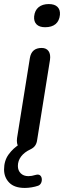

<svg xmlns="http://www.w3.org/2000/svg" viewBox="-44 -731 315 945"><path d="M78 194Q27 194 1.5 168Q-24 142 -24 103Q-24 60 -1.5 29Q21 -2 54 -22L48 -6Q42 -15 40 -26.5Q38 -38 40 -52L103 -445Q107 -470 121.5 -482.5Q136 -495 161 -495Q184 -495 195 -479.5Q206 -464 202 -436L139 -43Q137 -26 129 -14.5Q121 -3 106 4Q76 18 60 39Q44 60 44 86Q44 108 58 122Q72 136 96 136Q104 136 112.5 134.5Q121 133 131 130Q145 126 152.5 131.5Q160 137 161.5 148Q163 159 158.5 169Q154 179 144 183Q130 188 112 191Q94 194 78 194ZM178 -597Q150 -597 136 -611Q122 -625 124 -650Q127 -680 146 -695.5Q165 -711 196 -711Q225 -711 239 -697Q253 -683 251 -658Q248 -628 229.5 -612.5Q211 -597 178 -597Z"/></svg>

Font: Nunito ExtraLight SemiBold
Style: Italic
Weight: 600
Italic angle: -9°
Version: Version 3.602